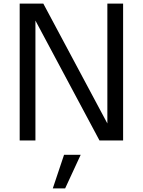

<svg xmlns="http://www.w3.org/2000/svg" viewBox="-20 -785 798 1073"><path d="M90 -765H222L580 -95V-765H668V0H536L178 -670V0H90ZM338 80H431L344 268H275Z"/></svg>

Font: Application
Style: Regular
Weight: 400
Designer: Wei Huang
Foundry: Wei Huang
Version: Version 0.012